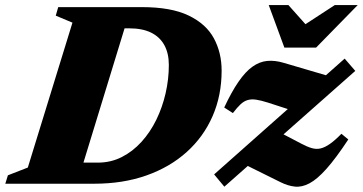

<svg xmlns="http://www.w3.org/2000/svg" viewBox="-54 -710 1402 742"><path d="M324 -81.5Q374 -81.5 416.5 -103Q459 -124.5 492.8 -161.8Q526.5 -199 550 -247Q573.5 -295 586 -349.5Q598.5 -404 598.5 -459Q598.5 -504 581 -535.8Q563.5 -567.5 529.8 -584Q496 -600.5 445.5 -600.5H337L341 -682.5H494Q607.5 -682.5 675 -650Q742.5 -617.5 772.5 -562Q802.5 -506.5 802.5 -437Q802.5 -341 767.5 -261Q732.5 -181 667.5 -122.5Q602.5 -64 512 -32Q421.5 0 310 0H132.5L179 -81.5ZM226 -622.5 161.5 -649.5 171 -682.5H452.5L243.5 0H-33.5L-23.5 -32.5L53.5 -62.5ZM773.5 -36 1278 -483.5 1319 -436 813 11.5ZM846 -273 812.5 -294.5Q841 -355.5 867.8 -394.2Q894.5 -433 921.5 -452.2Q948.5 -471.5 978.2 -474.5Q1008 -477.5 1043 -467L1233.5 -411L1101.5 -274.5L983 -313Q955 -322 936 -324.8Q917 -327.5 902.8 -323.2Q888.5 -319 875.5 -306.8Q862.5 -294.5 846 -273ZM1030 -6 866.5 -87 1004 -210.5 1111 -154.5Q1133.5 -142.5 1151.2 -137.5Q1169 -132.5 1185.5 -136.5Q1202 -140.5 1221.2 -154Q1240.5 -167.5 1265.5 -193L1292 -171Q1244.5 -99 1208.2 -58.2Q1172 -17.5 1142.5 -1.8Q1113 14 1086 11.2Q1059 8.5 1030 -6ZM1328.5 -690.5 1167.5 -526H1045L984.5 -690.5H1060.5L1146.5 -594H1092L1240 -690.5Z"/></svg>

Font: Newsreader ExtraBold
Style: Italic
Weight: 800
Italic angle: -17°
Designer: Hugues Gentile
Foundry: Production Type
Version: Version 1.003